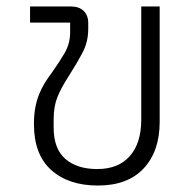

<svg xmlns="http://www.w3.org/2000/svg" viewBox="-20 -562 596 594"><path d="M283 12Q192 12 138.5 -36Q85 -84 85 -178Q85 -206 89 -228Q93 -250 100.5 -269Q108 -288 118 -304.5Q128 -321 141 -338Q163 -369 180 -398Q197 -427 197 -463V-492H73V-542H199Q225 -542 239 -528Q253 -514 253 -491V-473Q253 -433 236 -400.5Q219 -368 193 -327Q170 -292 158 -262.5Q146 -233 146 -194V-167Q146 -102 182 -70.5Q218 -39 281 -39Q346 -39 381.5 -79Q417 -119 417 -192V-542H474V-185Q474 -94 424.5 -41Q375 12 283 12Z"/></svg>

Font: IBM Plex Thai Light
Style: Regular
Weight: 300
Designer: Mike Abbink, Paul van der Laan, Pieter van Rosmalen, Ben Mitchell, Mark Frömberg
Foundry: Bold Monday
Version: Version 1.0